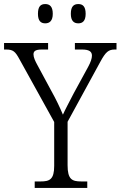

<svg xmlns="http://www.w3.org/2000/svg" viewBox="-27 -926 594 946"><path d="M359 -811C380 -811 395 -823 395 -858C395 -895 380 -906 359 -906C337 -906 322 -895 322 -858C322 -823 337 -811 359 -811ZM196 -811C217 -811 233 -823 233 -858C233 -895 217 -906 196 -906C174 -906 160 -895 160 -858C160 -823 174 -811 196 -811ZM144 0H403V-32H373C328 -32 306 -42 306 -112V-326L467 -621C494 -671 508 -682 539 -682H547V-714H342V-682H377C412 -682 426 -672 426 -652C426 -638 420 -620 407 -596L335 -464C313 -421 294 -386 283 -361C268 -397 249 -437 226 -478L157 -606C147 -624 138 -643 138 -658C138 -671 144 -682 178 -682H210V-714H-7V-682H3C37 -682 48 -673 69 -634L240 -325V-109C240 -42 218 -32 173 -32H144Z"/></svg>

Font: Noto Serif Devanagari SemiCondensed Light
Style: Regular
Weight: 300
Width: 4
Designer: Universal Thirst, Indian Type Foundry and the Monotype Design Team
Foundry: Monotype Imaging Inc.
Version: Version 2.004